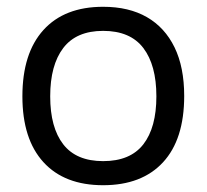

<svg xmlns="http://www.w3.org/2000/svg" viewBox="-20 -536 609 566"><path d="M284 10Q170 10 108 -58Q46 -126 46 -252Q46 -379 108 -447.5Q170 -516 284 -516Q360 -516 413 -485.5Q466 -455 494.5 -396.5Q523 -338 523 -253Q523 -125 460.5 -57.5Q398 10 284 10ZM284 -61Q364 -61 402.5 -110.5Q441 -160 441 -252Q441 -344 402.5 -394.5Q364 -445 284 -445Q205 -445 166.5 -394.5Q128 -344 128 -252Q128 -160 166.5 -110.5Q205 -61 284 -61Z"/></svg>

Font: 42dot Sans Light
Style: Regular
Weight: 400
Version: Version 1.000